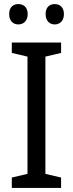

<svg xmlns="http://www.w3.org/2000/svg" viewBox="-20 -923 358 943"><path d="M25 -854C25 -820 45 -803 70 -803C95 -803 116 -820 116 -854C116 -888 95 -903 70 -903C45 -903 25 -888 25 -854ZM204 -854C204 -820 224 -803 249 -803C273 -803 294 -820 294 -854C294 -888 273 -903 249 -903C224 -903 204 -888 204 -854ZM280 0V-51L203 -69V-645L280 -663V-714H38V-663L115 -645V-69L38 -51V0Z"/></svg>

Font: Noto Sans Malayalam SemiCondensed
Style: Regular
Weight: 400
Width: 4
Designer: Jelle Bosma - Monotype Design Team
Foundry: Monotype Imaging Inc.
Version: Version 2.104